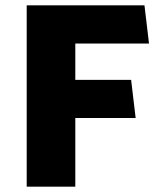

<svg xmlns="http://www.w3.org/2000/svg" viewBox="-20 -699 598 719"><path d="M471 -400H262V-536H538L521 -679H80V0H262V-257H488Z"/></svg>

Font: Catamaran Black
Style: Regular
Weight: 900
Designer: Pria Ravichandran
Version: Version 2.000